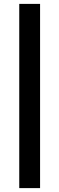

<svg xmlns="http://www.w3.org/2000/svg" viewBox="-20 -796 305 987"><path d="M79 -776H186V171H79Z"/></svg>

Font: LatoLatin Heavy
Style: Regular
Weight: 800
Designer: Lukasz Dziedzic with Adam Twardoch and Botio Nikoltchev
Foundry: tyPoland Lukasz Dziedzic
Version: Version 2.015; 2015-08-06; http://www.latofonts.com/